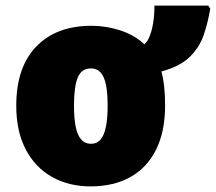

<svg xmlns="http://www.w3.org/2000/svg" viewBox="-20 -655 770 685"><path d="M569 -278Q569 -186 537 -121.5Q505 -57 445.5 -23.5Q386 10 303 10Q226 10 166 -23.5Q106 -57 72 -121.5Q38 -186 38 -278Q38 -415 109.5 -489Q181 -563 306 -563Q359 -563 409.5 -546.5Q460 -530 495 -497Q505 -505 513 -523.5Q521 -542 526 -570.5Q531 -599 531 -635H723L730 -624Q722 -574 706.5 -529.5Q691 -485 656.5 -451.5Q622 -418 556 -400Q563 -373 566 -343Q569 -313 569 -278ZM244 -278Q244 -233 250 -203Q256 -173 269.5 -157.5Q283 -142 305 -142Q326 -142 339 -157.5Q352 -173 358 -203Q364 -233 364 -278Q364 -323 358 -352.5Q352 -382 339 -396.5Q326 -411 304 -411Q271 -411 257.5 -378.5Q244 -346 244 -278Z"/></svg>

Font: Noto Sans Display Black
Style: Regular
Weight: 900
Designer: Monotype Design Team
Foundry: Monotype Imaging Inc.
Version: Version 2.003